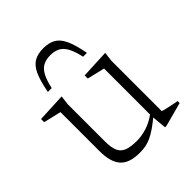

<svg xmlns="http://www.w3.org/2000/svg" viewBox="-196 -819 952 952"><g transform="rotate(-45 280.0 -343.0)"><path d="M152 -153.5Q152 -111 162.2 -86.5Q172.5 -62 197.8 -52Q223 -42 267 -42Q300 -42 336.5 -53.5Q373 -65 409.5 -92L419.5 -78.5Q386.5 -51 361.5 -33.5Q336.5 -16 315.8 -6.5Q295 3 275.8 6.5Q256.5 10 234.5 10Q162 10 130.5 -25.5Q99 -61 99 -136V-411L6.5 -433V-455L158 -462L152 -412.5ZM412.5 9 404.5 -75V-411L312.5 -433V-455L463.5 -462L457.5 -412.5V-59.5Q462 -57.5 473.5 -54.8Q485 -52 499.5 -48.8Q514 -45.5 527.2 -43Q540.5 -40.5 548.5 -39V-25L421.5 9ZM262.5 -646.5Q233 -646.5 212 -635.5Q191 -624.5 176.8 -598.2Q162.5 -572 152.5 -526H125.5Q138 -593 155 -629.5Q172 -666 198 -680.8Q224 -695.5 262.5 -695.5Q301 -695.5 327 -680.8Q353 -666 370 -629.5Q387 -593 399.5 -526H372.5Q362.5 -572 348.2 -598.2Q334 -624.5 313 -635.5Q292 -646.5 262.5 -646.5Z"/></g></svg>

Font: Newsreader 14pt Light
Style: Regular
Weight: 300
Designer: Hugues Gentile
Foundry: Production Type
Version: Version 1.003